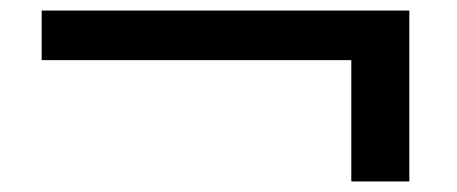

<svg xmlns="http://www.w3.org/2000/svg" viewBox="-20 -452 867 364"><path d="M59 -432H756V-108H646V-338H59Z"/></svg>

Font: EncodeSans
Style: Medium
Weight: 500
Designer: Pablo Impallari, Andres Torresi
Foundry: Pablo Impallari, Andres Torresi
Version: Version 1.000; ttfautohint (v1.4.1)